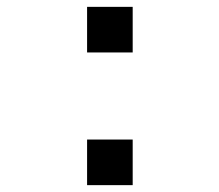

<svg xmlns="http://www.w3.org/2000/svg" viewBox="-20 -540 640 560"><path d="M234 -387V-520H367V-387ZM234 0V-133H367V0Z"/></svg>

Font: Nova Nerd Font
Style: Regular
Weight: 400
Designer: Belleve Invis
Foundry: Belleve Invis
Version: Version 24.1.4; ttfautohint (v1.8.4);Nerd Fonts 3.1.1